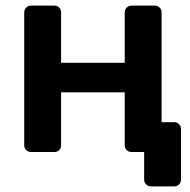

<svg xmlns="http://www.w3.org/2000/svg" viewBox="-20 -540 674 682"><path d="M90 0Q80 0 73 -7Q66 -14 66 -24V-496Q66 -506 73 -513Q80 -520 90 -520H173Q184 -520 190.5 -513Q197 -506 197 -496V-317H423V-496Q423 -506 430 -513Q437 -520 447 -520H530Q540 -520 547 -513Q554 -506 554 -496V-106H599Q609 -106 616 -99Q623 -92 623 -82V98Q623 108 616 115Q609 122 599 122H516Q506 122 499 115Q492 108 492 98V0H447Q437 0 430 -7Q423 -14 423 -24V-212H197V-24Q197 -14 190.5 -7Q184 0 173 0Z"/></svg>

Font: Rubik Medium
Style: Regular
Weight: 500
Designer: Hubert and Fischer
Foundry: Hubert and Fischer
Version: Version 2.300; ttfautohint (v1.8.4.7-5d5b);gftools[0.9.30]